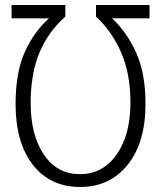

<svg xmlns="http://www.w3.org/2000/svg" viewBox="-20 -734 640 764"><path d="M362 -714V-668Q424 -611 461.5 -526.5Q499 -442 499 -326Q499 -197 444 -119Q389 -41 298 -41Q207 -41 154.5 -119Q102 -197 102 -324Q102 -441 137 -524.5Q172 -608 240 -668V-714H26V-661H175Q115 -608 78.5 -526.5Q42 -445 42 -320Q42 -167 110.5 -78.5Q179 10 299 10Q417 10 488 -78.5Q559 -167 559 -320Q559 -442 522 -524Q485 -606 426 -661H575V-714Z"/></svg>

Font: Noto Sans Mono UI Light
Style: Regular
Weight: 300
Designer: Monotype Design team
Foundry: Monotype Imaging Inc.
Version: 1.000